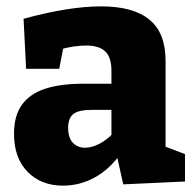

<svg xmlns="http://www.w3.org/2000/svg" viewBox="-20 -570 608 603"><path d="M500 -84 477 -118 561 -86V0L367 9L346 -86L356 -83Q320 -35 274.5 -11Q229 13 178 13Q109 13 66.5 -30.5Q24 -74 24 -150Q24 -206 48.5 -240.5Q73 -275 121 -291Q169 -307 241 -307H339L330 -297V-348Q330 -390 310.5 -408.5Q291 -427 251 -427Q233 -427 211.5 -424Q190 -421 166 -414L181 -431L166 -354H62L54 -511Q127 -531 187.5 -540.5Q248 -550 298 -550Q398 -550 449 -508.5Q500 -467 500 -379ZM194 -169Q194 -137 209 -121.5Q224 -106 247 -106Q268 -106 291.5 -118Q315 -130 336 -152L330 -129V-236L340 -225H269Q227 -225 210.5 -212Q194 -199 194 -169Z"/></svg>

Font: Bitter Thin ExtraBold
Style: Regular
Weight: 800
Version: Version 3.020